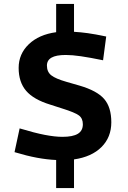

<svg xmlns="http://www.w3.org/2000/svg" viewBox="-20 -816 654 978"><path d="M298 -119Q351 -119 376.5 -134.5Q402 -150 402 -183Q402 -213 382 -228Q362 -243 298 -263L236 -283Q151 -309 113 -353.5Q75 -398 75 -470Q75 -541 126.5 -590.5Q178 -640 266 -652V-796H357V-654Q391 -652 427.5 -647Q464 -642 521 -630L505 -509Q437 -523 392 -529.5Q347 -536 315 -536Q266 -536 242.5 -522.5Q219 -509 219 -482Q219 -450 241 -432.5Q263 -415 319 -399L385 -380Q474 -354 510.5 -312Q547 -270 547 -193Q547 -117 497 -67Q447 -17 357 -4V142H266V-1Q220 -3 168.5 -12.5Q117 -22 54 -41L80 -162Q156 -139 208 -129Q260 -119 298 -119Z"/></svg>

Font: Intel One Mono
Style: Bold
Weight: 700
Monospace: yes
Designer: Fred Shallcrass
Foundry: Frere-Jones Type LLC
Version: Version 1.400;hotconv 1.1.0;makeotfexe 2.6.0;FJTRelease1.4